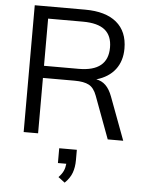

<svg xmlns="http://www.w3.org/2000/svg" viewBox="-63 -762 819 1074"><g transform="rotate(5 346.5 -225.0)"><path d="M647 0H560L472 -237Q456 -281 427.5 -296Q399 -311 347 -311H169V0H88V-712H371Q486 -712 547.5 -661Q609 -610 609 -514Q609 -444 572.5 -396.5Q536 -349 467 -329Q498 -324 520 -302.5Q542 -281 557 -241ZM364 -379Q528 -379 528 -513Q528 -579 488 -611.5Q448 -644 364 -644H169V-379ZM393 73V131Q393 171 381.5 202.5Q370 234 341 262L304 234Q323 214 331 196Q339 178 341 156H294V73Z"/></g></svg>

Font: Muli-Regular
Style: Regular
Weight: 400
Version: Version 2.000